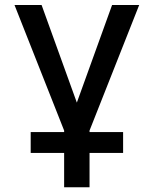

<svg xmlns="http://www.w3.org/2000/svg" viewBox="-20 -538 626 782"><path d="M105 85H241.2V224.6H344.7V85H481.4V0H344.7V-6.3L546.9 -517.6H436.5L293 -120.1L149.4 -517.6H39.1L241.2 -6.3V0H105Z"/></svg>

Font: Cascadia Code PL
Style: Regular
Weight: 400
Monospace: yes
Designer: Aaron Bell
Foundry: Saja Typeworks
Version: Version 2404.023